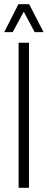

<svg xmlns="http://www.w3.org/2000/svg" viewBox="-23 -888 226 908"><path d="M65 0V-686H114V0ZM-3 -736 64 -868H115L183 -736H141L77 -856H102L37 -736Z"/></svg>

Font: Archivo ExtraCondensed Thin
Style: Regular
Weight: 250
Width: 2
Designer: Hector Gatti
Foundry: Omnibus-Type
Version: Version 2.001